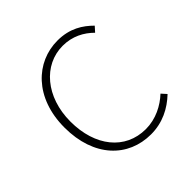

<svg xmlns="http://www.w3.org/2000/svg" viewBox="-140 -602 727 727"><g transform="rotate(-45 223.0 -239.0)"><path d="M268 12C330 12 380 -14 420 -52L402 -72C369 -41 322 -16 268 -16C158 -16 86 -106 86 -238C86 -370 166 -462 268 -462C320 -462 360 -440 390 -410L408 -430C376 -462 334 -490 268 -490C154 -490 54 -398 54 -238C54 -80 146 12 268 12Z"/></g></svg>

Font: Source Sans Pro ExtraLight
Style: Regular
Weight: 200
Designer: Paul D. Hunt
Foundry: Adobe Systems Incorporated
Version: Version 3.006;hotconv 1.0.111;makeotfexe 2.5.65597